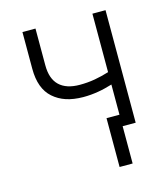

<svg xmlns="http://www.w3.org/2000/svg" viewBox="-109 -633 786 899"><g transform="rotate(-15 284.0 -183.0)"><path d="M83.5 -369.3V-547.2H146.7V-369.3Q146.7 -303.6 180.6 -271.3Q214.5 -239 279.5 -239Q318.2 -239 353 -245.2Q387.8 -251.4 422.2 -262.1V-545.5H485.8V0H422.6V180.8H359.4V-55.8H422.2V-202.1Q404.5 -196.7 387.4 -192.5Q370.4 -188.2 353.2 -185.4Q335.9 -182.5 318 -180.9Q300.1 -179.3 280.2 -179.3Q233 -179.7 197.8 -191.4Q162.6 -203.1 136 -226.6Q83.5 -272.7 83.5 -369.3Z"/></g></svg>

Font: Inter P Light
Style: Regular
Weight: 300
Designer: Rasmus Andersson
Foundry: rsms
Version: Version 3.018;git-588b23468